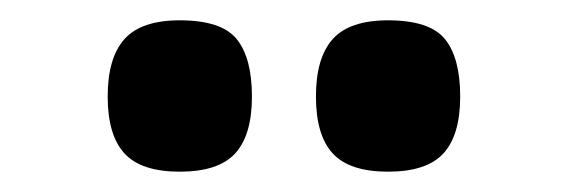

<svg xmlns="http://www.w3.org/2000/svg" viewBox="-20 -692 560 189"><path d="M86 -597Q86 -635 102.5 -653.5Q119 -672 157 -672Q198 -672 213 -653.5Q228 -635 228 -597Q228 -559 211.5 -541Q195 -523 157 -523Q119 -523 102.5 -541Q86 -559 86 -597ZM291 -597Q291 -635 307.5 -653.5Q324 -672 362 -672Q403 -672 418 -653.5Q433 -635 433 -597Q433 -559 416.5 -541Q400 -523 362 -523Q324 -523 307.5 -541Q291 -559 291 -597Z"/></svg>

Font: Bigshot One
Style: Regular
Weight: 400
Designer: Gesine Todt
Foundry: Gesine Todt
Version: Version 1.001